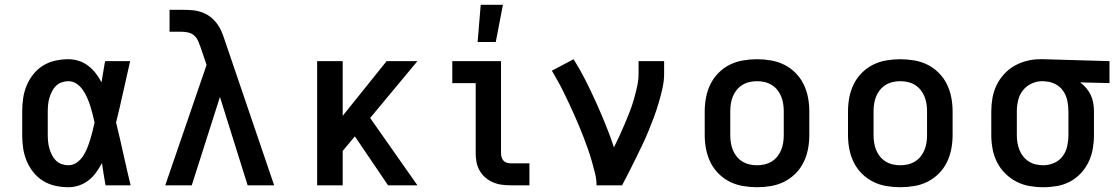

<svg xmlns="http://www.w3.org/2000/svg" viewBox="-20 -776 4690 804"><path d="M266 8Q239 8 211.5 2Q184 -4 160.5 -18.5Q137 -33 119.5 -55Q102 -77 91.5 -102.5Q81 -128 77 -155Q73 -182 73 -210V-310Q73 -338 77 -365Q81 -392 91.5 -417.5Q102 -443 119.5 -465Q137 -487 160.5 -501.5Q184 -516 211.5 -522Q239 -528 266 -528Q289 -528 310.5 -521Q332 -514 349.5 -500.5Q367 -487 381 -469Q395 -451 405 -431Q409 -454 412.5 -476Q416 -498 420 -520H525Q510 -456 496 -391.5Q482 -327 466 -263Q482 -198 496.5 -132Q511 -66 527 0H422Q418 -23 414 -46.5Q410 -70 407 -93Q396 -73 382.5 -54Q369 -35 351 -21Q333 -7 311 0.5Q289 8 266 8ZM266 -84Q285 -84 301 -95Q317 -106 327.5 -122Q338 -138 345 -155.5Q352 -173 357.5 -190.5Q363 -208 367.5 -226.5Q372 -245 376 -263Q372 -281 367.5 -299Q363 -317 357.5 -334Q352 -351 344.5 -368Q337 -385 326.5 -400Q316 -415 300.5 -425.5Q285 -436 266 -436Q252 -436 238 -431Q224 -426 214 -416Q204 -406 197.5 -393Q191 -380 187 -366.5Q183 -353 181.5 -338.5Q180 -324 180 -310V-210Q180 -196 181.5 -181.5Q183 -167 187 -153.5Q191 -140 197.5 -127Q204 -114 214 -104Q224 -94 238 -89Q252 -84 266 -84Z M672 0 845 -504 821 -575Q816 -589 810.5 -602.5Q805 -616 794.5 -626Q784 -636 770 -639.5Q756 -643 742 -643H690V-735H742Q762 -735 782.5 -733.5Q803 -732 822.5 -725.5Q842 -719 858.5 -707Q875 -695 887.5 -678.5Q900 -662 908 -643Q916 -624 922 -605L1128 0H1017L901 -370L783 0Z M1308 0V-520H1415V-291L1599 -520H1728L1530 -282L1728 0H1605L1466 -205L1415 -144V0Z M2119 0Q2100 0 2081 -2.5Q2062 -5 2044.5 -12.5Q2027 -20 2012.5 -32.5Q1998 -45 1988.5 -61.5Q1979 -78 1975.5 -96.5Q1972 -115 1972 -134V-428H1874V-520H2078V-134Q2078 -126 2080.5 -117.5Q2083 -109 2088.5 -103Q2094 -97 2102 -94.5Q2110 -92 2119 -92H2197V0ZM1980 -600 1993 -756H2086L2056 -600Z M2478 0Q2478 -26 2471.5 -51.5Q2465 -77 2458 -101.5Q2451 -126 2442.5 -150.5Q2434 -175 2424.5 -199.5Q2415 -224 2405 -248Q2395 -272 2384.5 -295.5Q2374 -319 2363 -342.5Q2352 -366 2340.5 -389.5Q2329 -413 2316.5 -435.5Q2304 -458 2291 -480L2382 -528Q2409 -485 2432 -439.5Q2455 -394 2476 -347.5Q2497 -301 2516 -254Q2535 -207 2551 -159Q2563 -183 2574.5 -208Q2586 -233 2596.5 -258Q2607 -283 2617 -308.5Q2627 -334 2634.5 -360.5Q2642 -387 2648 -414Q2654 -441 2654 -468V-520H2761V-468Q2761 -437 2754 -406Q2747 -375 2738 -344.5Q2729 -314 2718 -284.5Q2707 -255 2695 -226Q2683 -197 2669.5 -168.5Q2656 -140 2642 -112Q2628 -84 2614 -56Q2600 -28 2585 0Z M3150 8Q3121 8 3091.5 3Q3062 -2 3036 -15Q3010 -28 2989 -49Q2968 -70 2955 -96.5Q2942 -123 2936.5 -152Q2931 -181 2931 -210V-310Q2931 -339 2936.5 -368Q2942 -397 2955 -423.5Q2968 -450 2989 -471Q3010 -492 3036 -505Q3062 -518 3091.5 -523Q3121 -528 3150 -528Q3179 -528 3208.5 -523Q3238 -518 3264 -505Q3290 -492 3311 -471Q3332 -450 3345 -423.5Q3358 -397 3363.5 -368Q3369 -339 3369 -310V-210Q3369 -181 3363.5 -152Q3358 -123 3345 -96.5Q3332 -70 3311 -49Q3290 -28 3264 -15Q3238 -2 3208.5 3Q3179 8 3150 8ZM3150 -84Q3166 -84 3181.5 -87.5Q3197 -91 3211 -99.5Q3225 -108 3235 -120.5Q3245 -133 3251 -147.5Q3257 -162 3259.5 -178Q3262 -194 3262 -210V-310Q3262 -326 3259.5 -342Q3257 -358 3251 -372.5Q3245 -387 3235 -399.5Q3225 -412 3211 -420.5Q3197 -429 3181.5 -432.5Q3166 -436 3150 -436Q3134 -436 3118.5 -432.5Q3103 -429 3089 -420.5Q3075 -412 3065 -399.5Q3055 -387 3049 -372.5Q3043 -358 3040.5 -342Q3038 -326 3038 -310V-210Q3038 -194 3040.5 -178Q3043 -162 3049 -147.5Q3055 -133 3065 -120.5Q3075 -108 3089 -99.5Q3103 -91 3118.5 -87.5Q3134 -84 3150 -84Z M3750 8Q3721 8 3691.5 3Q3662 -2 3636 -15Q3610 -28 3589 -49Q3568 -70 3555 -96.5Q3542 -123 3536.5 -152Q3531 -181 3531 -210V-310Q3531 -339 3536.5 -368Q3542 -397 3555 -423.5Q3568 -450 3589 -471Q3610 -492 3636 -505Q3662 -518 3691.5 -523Q3721 -528 3750 -528Q3779 -528 3808.5 -523Q3838 -518 3864 -505Q3890 -492 3911 -471Q3932 -450 3945 -423.5Q3958 -397 3963.5 -368Q3969 -339 3969 -310V-210Q3969 -181 3963.5 -152Q3958 -123 3945 -96.5Q3932 -70 3911 -49Q3890 -28 3864 -15Q3838 -2 3808.5 3Q3779 8 3750 8ZM3750 -84Q3766 -84 3781.5 -87.5Q3797 -91 3811 -99.5Q3825 -108 3835 -120.5Q3845 -133 3851 -147.5Q3857 -162 3859.5 -178Q3862 -194 3862 -210V-310Q3862 -326 3859.5 -342Q3857 -358 3851 -372.5Q3845 -387 3835 -399.5Q3825 -412 3811 -420.5Q3797 -429 3781.5 -432.5Q3766 -436 3750 -436Q3734 -436 3718.5 -432.5Q3703 -429 3689 -420.5Q3675 -412 3665 -399.5Q3655 -387 3649 -372.5Q3643 -358 3640.5 -342Q3638 -326 3638 -310V-210Q3638 -194 3640.5 -178Q3643 -162 3649 -147.5Q3655 -133 3665 -120.5Q3675 -108 3689 -99.5Q3703 -91 3718.5 -87.5Q3734 -84 3750 -84Z M4349 8Q4320 8 4291 3Q4262 -2 4236 -15.5Q4210 -29 4189 -50Q4168 -71 4155 -97Q4142 -123 4136.5 -152Q4131 -181 4131 -210V-310Q4131 -338 4136 -366Q4141 -394 4153 -419Q4165 -444 4184 -465Q4203 -486 4227.5 -500Q4252 -514 4279.5 -521Q4307 -528 4335 -528H4350L4626 -520V-428L4503 -431Q4517 -421 4528.5 -407.5Q4540 -394 4547.5 -378Q4555 -362 4558 -344.5Q4561 -327 4561 -310V-210Q4561 -181 4556 -152.5Q4551 -124 4538.5 -98Q4526 -72 4506 -50.5Q4486 -29 4460.5 -15.5Q4435 -2 4406.5 3Q4378 8 4349 8ZM4349 -84Q4372 -84 4394 -93.5Q4416 -103 4430 -122Q4444 -141 4449 -164Q4454 -187 4454 -210V-310Q4454 -332 4449.5 -354Q4445 -376 4432.5 -394.5Q4420 -413 4400 -423.5Q4380 -434 4358 -435L4350 -436H4343Q4320 -436 4298.5 -425.5Q4277 -415 4263 -397Q4249 -379 4243.5 -356Q4238 -333 4238 -310V-210Q4238 -194 4240.5 -178.5Q4243 -163 4249 -148Q4255 -133 4265 -120.5Q4275 -108 4288.5 -99.5Q4302 -91 4317.5 -87.5Q4333 -84 4349 -84Z"/></svg>

Font: Iosevka Etoile Semibold
Style: Regular
Weight: 600
Designer: Belleve Invis
Foundry: Belleve Invis
Version: Version 22.1.2; ttfautohint (v1.8.4)